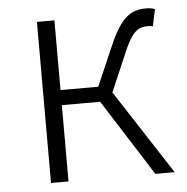

<svg xmlns="http://www.w3.org/2000/svg" viewBox="-44 -591 617 634"><g transform="rotate(-5 264.0 -273.5)"><path d="M100 0H158V-253H285L446 0H510L328 -280L382 -406C412 -479 434 -488 463 -488C471 -488 474 -488 480 -486L492 -542C486 -545 475 -547 465 -547C416 -547 381 -531 339 -432L283 -303H158V-534H100Z"/></g></svg>

Font: Noto Sans SC Light
Style: Regular
Weight: 300
Designer: Ryoko NISHIZUKA 西塚涼子 (kana, bopomofo & ideographs); Paul D. Hunt (Latin, Greek & Cyrillic); Sandoll Communications 산돌커뮤니
Foundry: Adobe
Version: Version 2.004;hotconv 1.0.118;makeotfexe 2.5.65603